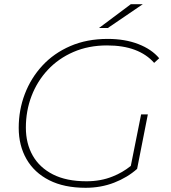

<svg xmlns="http://www.w3.org/2000/svg" viewBox="-20 -889 814 913"><path d="M387 4Q285 4 214 -32Q143 -68 106 -132.5Q69 -197 69 -281Q69 -366 98 -442Q127 -518 181.5 -577Q236 -636 314.5 -670Q393 -704 492 -704Q574 -704 637.5 -679.5Q701 -655 737 -612L713 -590Q677 -631 621 -652Q565 -673 489 -673Q401 -673 329.5 -642Q258 -611 207.5 -557Q157 -503 130 -432.5Q103 -362 103 -282Q103 -207 135.5 -149.5Q168 -92 232 -59.5Q296 -27 391 -27Q460 -27 516 -50Q562 -68 602 -100L651 -345H683L632 -86Q586 -45 523 -20.5Q460 4 387 4ZM451 -756 602 -869H659L493 -756Z"/></svg>

Font: Montserrat Thin ExtraLight
Style: Italic
Weight: 250
Italic angle: -11.3°
Version: Version 9.000